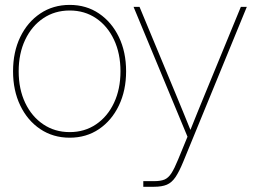

<svg xmlns="http://www.w3.org/2000/svg" viewBox="-20 -543 1024 768"><path d="M258.8 7.8Q192.4 7.8 141.1 -26.6Q89.8 -61 61 -121.1Q32.2 -181.2 32.2 -257.8Q32.2 -335 61 -394.8Q89.8 -454.6 141.1 -489Q192.4 -523.4 258.8 -523.4Q325.2 -523.4 376 -489Q426.8 -454.6 455.6 -394.8Q484.4 -335 484.4 -257.8Q484.4 -181.2 455.6 -121.1Q426.8 -61 376 -26.6Q325.2 7.8 258.8 7.8ZM258.8 -14.6Q318.4 -14.6 364.3 -45.7Q410.2 -76.7 436 -131.6Q461.9 -186.5 461.9 -257.8Q461.9 -329.1 436 -384Q410.2 -439 364.3 -470Q318.4 -501 258.8 -501Q199.2 -501 153.1 -470Q106.9 -439 80.8 -384Q54.7 -329.1 54.7 -257.8Q54.7 -186.5 80.8 -131.6Q106.9 -76.7 153.1 -45.7Q199.2 -14.6 258.8 -14.6ZM553.2 204.1V181.6H596.2Q622.1 181.6 637.7 175.3Q653.3 168.9 665.5 150.1Q677.7 131.3 692.4 95.2L730 3.9L514.2 -515.6H538.1L684.1 -164.1Q698.7 -128.9 713.1 -93.8Q727.5 -58.6 741.7 -23.4Q755.9 -58.6 770 -93.8Q784.2 -128.9 798.8 -164.1L943.4 -515.6H967.3L713.4 103Q696.8 143.6 681.9 165.5Q667 187.5 647.2 195.8Q627.4 204.1 596.2 204.1Z"/></svg>

Font: Inter Display Thin
Style: Regular
Weight: 100
Designer: Rasmus Andersson
Foundry: rsms
Version: Version 4.000;git-a52131595